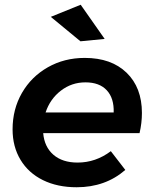

<svg xmlns="http://www.w3.org/2000/svg" viewBox="-20 -783 648 809"><path d="M578 -307Q578 -265 568 -222H162Q167 -164 205 -131Q243 -98 307 -98Q383 -98 447 -146L508 -67Q424 6 303 6Q222 6 161 -24Q100 -54 66.5 -109.5Q33 -165 33 -238Q33 -323 72.5 -391.5Q112 -460 181.5 -499.5Q251 -539 337 -539Q449 -539 513.5 -476.5Q578 -414 578 -307ZM340 -436Q282 -436 236.5 -401Q191 -366 172 -309H459Q461 -369 430 -402.5Q399 -436 340 -436ZM320 -763 421 -619 319 -609 194 -712Z"/></svg>

Font: Gontserrat Medium
Style: Italic
Weight: 500
Italic angle: -11.3°
Designer: Julieta Ulanovsky
Foundry: Julieta Ulanovsky
Version: Version 6.001